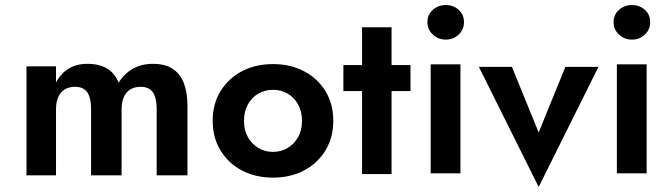

<svg xmlns="http://www.w3.org/2000/svg" viewBox="-20 -709 2643 761"><path d="M723 -290Q723 -343 708.5 -380Q694 -417 664 -436.5Q634 -456 586 -456Q542 -456 507.5 -437Q473 -418 450 -381Q436 -418 405 -437Q374 -456 326 -456Q283 -456 252 -437Q221 -418 202 -382V-446H85V-14H202V-277Q202 -305 211.5 -325.5Q221 -346 238 -355.5Q255 -365 277 -365Q311 -365 326 -343Q341 -321 341 -277V-14H462V-277Q462 -305 471.5 -325.5Q481 -346 498 -355.5Q515 -365 537 -365Q571 -365 586 -343Q601 -321 601 -277V-14H723Z M823 -230Q823 -163 854.5 -112Q886 -61 939.5 -33Q993 -5 1062 -5Q1131 -5 1184.5 -33Q1238 -61 1269.5 -112Q1301 -163 1301 -230Q1301 -298 1269.5 -348.5Q1238 -399 1184.5 -427Q1131 -455 1062 -455Q993 -455 939.5 -427Q886 -399 854.5 -348.5Q823 -298 823 -230ZM947 -230Q947 -267 962.5 -295Q978 -323 1004 -338Q1030 -353 1062 -353Q1094 -353 1120 -338Q1146 -323 1161.5 -295Q1177 -267 1177 -230Q1177 -193 1161.5 -165.5Q1146 -138 1120 -122.5Q1094 -107 1062 -107Q1030 -107 1004 -122.5Q978 -138 962.5 -165.5Q947 -193 947 -230Z M1341 -451V-348H1607V-451ZM1415 -601V-19H1532V-601Z M1674 -621Q1674 -592 1695.5 -572Q1717 -552 1747 -552Q1777 -552 1798 -572Q1819 -592 1819 -621Q1819 -651 1798 -670Q1777 -689 1747 -689Q1717 -689 1695.5 -670Q1674 -651 1674 -621ZM1687 -454V-22H1805V-454Z M1878 -444 2115 32 2352 -444H2221L2115 -184L2009 -444Z M2412 -621Q2412 -592 2433.5 -572Q2455 -552 2485 -552Q2515 -552 2536 -572Q2557 -592 2557 -621Q2557 -651 2536 -670Q2515 -689 2485 -689Q2455 -689 2433.5 -670Q2412 -651 2412 -621ZM2425 -454V-22H2543V-454Z"/></svg>

Font: SpinnyJost
Style: Regular
Weight: 600
Version: Version 3.710